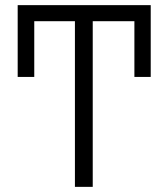

<svg xmlns="http://www.w3.org/2000/svg" viewBox="-20 -727 655 747"><path d="M502.9 -427.7V-644.5H340.8V0H271.5V-644.5H113.3V-427.7H48.8V-707H566.4V-427.7Z"/></svg>

Font: Pretendard Std Light
Style: Regular
Weight: 300
Designer: Base glyphs from Inter by Rasmus Andersson; Hangeul glyphs from Noto Sans CJK(Source Han Sans) by Jang Soo-young and Kan
Foundry: Kil Hyung-jin
Version: Version 1.309